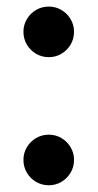

<svg xmlns="http://www.w3.org/2000/svg" viewBox="-20 -548 294 576"><path d="M50.3 -452.6Q50.3 -473.1 60.5 -490.5Q70.8 -507.8 88.1 -518.1Q105.5 -528.3 126.5 -528.3Q147 -528.3 164.3 -518.1Q181.6 -507.8 191.9 -490.5Q202.1 -473.1 202.1 -452.6Q202.1 -431.6 191.9 -414.3Q181.6 -397 164.3 -386.7Q147 -376.5 126.5 -376.5Q105.5 -376.5 88.1 -386.7Q70.8 -397 60.5 -414.3Q50.3 -431.6 50.3 -452.6ZM50.3 -68.4Q50.3 -88.9 60.5 -106.2Q70.8 -123.5 88.1 -133.8Q105.5 -144 126.5 -144Q147 -144 164.3 -133.8Q181.6 -123.5 191.9 -106.2Q202.1 -88.9 202.1 -68.4Q202.1 -47.4 191.9 -30Q181.6 -12.7 164.3 -2.4Q147 7.8 126.5 7.8Q105.5 7.8 88.1 -2.4Q70.8 -12.7 60.5 -30Q50.3 -47.4 50.3 -68.4Z"/></svg>

Font: Reddit Sans SemiBold
Style: Regular
Weight: 600
Designer: Stephen Hutchings
Foundry: Reddit
Version: Version 1.013